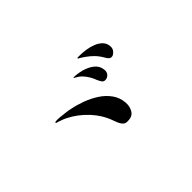

<svg xmlns="http://www.w3.org/2000/svg" viewBox="-43 -942 1085 1085"><g transform="rotate(-45 500.0 -399.5)"><path d="M592 -254Q594 -221 578.5 -196.5Q563 -172 526 -172Q513 -172 506 -175.5Q499 -179 491 -189Q484 -199 479 -211.5Q474 -224 470 -235Q448 -297 401 -347.5Q354 -398 295 -428Q286 -433 276.5 -436.5Q267 -440 256 -444Q251 -446 246 -447.5Q241 -449 236 -450Q231 -452 231 -455Q231 -458 236 -459Q248 -461 270 -459Q292 -457 314.5 -454Q337 -451 349 -448Q386 -441 427 -426Q468 -411 504.5 -387.5Q541 -364 565 -330.5Q589 -297 592 -254ZM638 -473Q641 -452 629 -439Q617 -426 600 -426Q587 -426 580 -437Q573 -448 568 -459Q561 -479 549 -499Q537 -519 521 -535Q514 -541 508 -545.5Q502 -550 494 -554Q493 -555 490 -556.5Q487 -558 485 -559Q482 -561 483 -562.5Q484 -564 485 -564Q514 -564 548 -555Q582 -546 608 -526Q634 -506 638 -473ZM756 -538Q757 -521 744 -507Q731 -493 719 -493Q708 -493 701 -500.5Q694 -508 689 -517Q673 -545 654.5 -564Q636 -583 613 -599Q606 -604 597.5 -609.5Q589 -615 582 -619Q581 -619 580.5 -619.5Q580 -620 579 -620Q573 -626 581 -627Q586 -627 592 -627Q598 -627 599 -627Q620 -627 647 -623Q674 -619 698.5 -609Q723 -599 739 -582Q755 -565 756 -538Z"/></g></svg>

Font: Kaisei Tokumin
Style: Regular
Weight: 400
Designer: Font-Kai, 金井和夫
Foundry: KAZUO KANAI
Version: Version 5.003